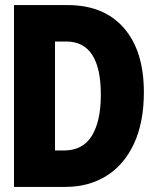

<svg xmlns="http://www.w3.org/2000/svg" viewBox="-20 -734 603 754"><path d="M35 0V-714H246Q388 -714 466.5 -624Q545 -534 545 -372Q545 -253 506 -169.5Q467 -86 397.5 -43Q328 0 237 0ZM231 -143Q305 -143 340.5 -200.5Q376 -258 376 -362Q376 -571 240 -571H196V-143Z"/></svg>

Font: Noto Sans Mono SemiCondensed Black
Style: Regular
Weight: 900
Width: 4
Designer: Monotype Design Team
Foundry: Monotype Imaging Inc.
Version: Version 2.014; ttfautohint (v1.8.4.7-5d5b)